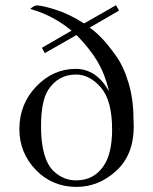

<svg xmlns="http://www.w3.org/2000/svg" viewBox="-20 -714 595 745"><path d="M55.2 -212.9Q55.2 -310.1 120.6 -378.4Q186 -446.8 273.9 -446.8Q353 -446.8 401.9 -361.8H402.8Q386.7 -427.7 357.4 -476.8Q328.1 -525.9 276.9 -578.1L153.8 -507.8L143.1 -527.8V-528.8L257.8 -595.2Q182.6 -656.2 97.2 -679.2Q113.3 -693.4 123 -692.9Q144 -692.9 197 -676Q250 -659.2 306.2 -623L430.2 -693.8L441.9 -672.9L328.1 -606.9Q352.1 -589.8 375 -565.9Q397.9 -542 429 -499Q460 -456.1 479 -391.6Q498 -327.1 498 -252.9Q498 -248 498.5 -238Q499 -228 499 -224.1Q499 -113.3 430.9 -51Q362.8 11.2 276.9 11.2Q182.6 11.2 118.9 -54.9Q55.2 -121.1 55.2 -212.9ZM139.2 -224.1Q139.2 -99.1 187 -50.8Q226.1 -13.7 275.9 -14.2Q343.8 -14.2 381.8 -69.8Q415 -117.7 415 -211.9Q415 -323.7 371.6 -374.3Q328.1 -424.8 274.9 -424.8Q206.1 -424.8 167 -365.2Q139.2 -321.3 139.2 -224.1ZM439.9 -212.9H448.2L439.9 -213.9Z"/></svg>

Font: CMU Serif Upright Italic
Style: UprightItalic
Weight: 500
Version: Version 0.7.0